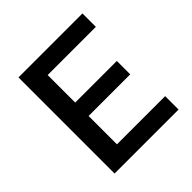

<svg xmlns="http://www.w3.org/2000/svg" viewBox="-183 -830 972 972"><g transform="rotate(-45 303.0 -344.0)"><path d="M92 0V-688H550V-592H205V-395H503V-299H205V-96H550V0Z"/></g></svg>

Font: Saira Thin Medium
Style: Regular
Weight: 500
Version: Version 1.101